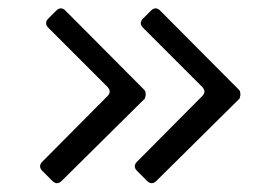

<svg xmlns="http://www.w3.org/2000/svg" viewBox="-20 -522 653 448"><path d="M300 -123Q289 -134 300 -145L452 -298Q462 -308 452 -319L314 -457Q303 -468 314 -479L332 -497Q343 -508 354 -497L538 -312Q540 -310 540.5 -306.5Q541 -303 541 -300L539 -292L345 -100Q334 -89 323 -100ZM79 -123Q68 -134 79 -145L231 -298Q241 -308 231 -319L93 -457Q82 -468 93 -479L111 -497Q122 -508 133 -497L317 -312Q319 -310 319.5 -306.5Q320 -303 320 -300L318 -292L124 -100Q113 -89 102 -100Z"/></svg>

Font: OpenDyslexic 3
Style: Regular
Weight: 400
Designer: Abelardo Gonzalez
Version: Version 1.000;PS 001.001;hotconv 1.0.56